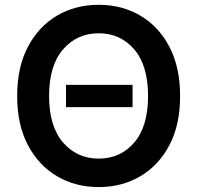

<svg xmlns="http://www.w3.org/2000/svg" viewBox="-20 -757 809 787"><path d="M384.8 9.8Q289.1 9.8 213.6 -34.7Q138.2 -79.1 94.2 -162.6Q50.3 -246.1 50.3 -363.3Q50.3 -481 94.2 -564.7Q138.2 -648.4 213.6 -692.9Q289.1 -737.3 384.8 -737.3Q480 -737.3 555.4 -692.9Q630.9 -648.4 674.6 -564.7Q718.3 -481 718.3 -363.3Q718.3 -245.6 674.6 -162.4Q630.9 -79.1 555.4 -34.7Q480 9.8 384.8 9.8ZM384.8 -106.9Q473.6 -106.9 530.3 -172.9Q586.9 -238.8 586.9 -363.3Q586.9 -488.3 530.3 -554.4Q473.6 -620.6 384.8 -620.6Q295.4 -620.6 238.3 -554.4Q181.2 -488.3 181.2 -363.3Q181.2 -239.3 238.3 -173.1Q295.4 -106.9 384.8 -106.9ZM523.4 -409.2V-317.9H250.5V-409.2Z"/></svg>

Font: Inter-SemiBold
Style: Regular
Weight: 600
Designer: Rasmus Andersson
Foundry: rsms
Version: Version 4.000;git-a52131595